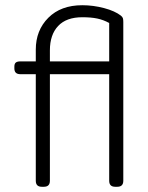

<svg xmlns="http://www.w3.org/2000/svg" viewBox="-20 -715 567 735"><path d="M117 -23V-431H58Q35 -431 35 -453V-460Q35 -471 40.5 -475.5Q46 -480 58 -480H117V-525Q117 -599 165 -647Q213 -695 295 -695Q337 -695 378.5 -684Q420 -673 443 -655Q449 -650 450.5 -645Q452 -640 452 -631V-23Q452 0 429 0H421Q398 0 398 -23V-431H171V-23Q171 0 148 0H140Q117 0 117 -23ZM398 -480V-627Q376 -639 352.5 -644Q329 -649 295 -649Q234 -649 202.5 -615.5Q171 -582 171 -522V-480Z"/></svg>

Font: Mitr ExtraLight
Style: Regular
Weight: 275
Designer: Thanarat Vachiruckul
Foundry: Cadson Demak Co.,Ltd.
Version: Version 1.001